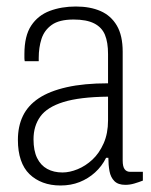

<svg xmlns="http://www.w3.org/2000/svg" viewBox="-20 -558 463 590"><path d="M166 12Q136 12 112 3Q88 -6 70.5 -23Q53 -40 44 -66.5Q35 -93 35 -128Q35 -170 50.5 -202Q66 -234 99 -256Q132 -278 185 -290Q238 -302 312 -302V-392Q312 -428 302.5 -451Q293 -474 269.5 -486Q246 -498 206 -498Q162 -498 139 -481.5Q116 -465 107.5 -438.5Q99 -412 99 -380V-370H56Q55 -375 55 -380Q55 -385 55 -392Q55 -448 76 -479.5Q97 -511 133 -524.5Q169 -538 213 -538Q257 -538 289 -524Q321 -510 339 -479.5Q357 -449 357 -399V-65Q357 -46 363 -38Q369 -30 380 -30H419V-3Q406 2 392.5 6Q379 10 365 10Q343 10 331.5 -1.5Q320 -13 316.5 -32Q313 -51 313 -73H306Q293 -47 272 -28Q251 -9 224.5 1.5Q198 12 166 12ZM172 -28Q194 -28 218.5 -38Q243 -48 264 -67.5Q285 -87 298.5 -117.5Q312 -148 312 -188V-261Q225 -260 175 -244.5Q125 -229 104 -200Q83 -171 83 -130Q83 -95 94 -72.5Q105 -50 125 -39Q145 -28 172 -28Z"/></svg>

Font: Archivo Condensed Thin
Style: Regular
Weight: 250
Width: 3
Designer: Hector Gatti
Foundry: Omnibus-Type
Version: Version 2.001